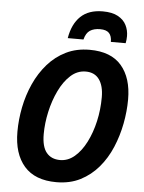

<svg xmlns="http://www.w3.org/2000/svg" viewBox="-62 -989 783 1047"><g transform="rotate(5 329.5 -465.0)"><path d="M286 10Q169 10 110 -57.5Q51 -125 51 -246Q51 -312 64.5 -380Q78 -448 106 -510Q134 -572 176.5 -620.5Q219 -669 276 -697Q333 -725 405 -725Q522 -725 579.5 -658Q637 -591 637 -474Q637 -409 624 -341Q611 -273 584.5 -210Q558 -147 516 -97.5Q474 -48 417 -19Q360 10 286 10ZM296 -112Q339 -112 375 -142.5Q411 -173 437.5 -225Q464 -277 478.5 -341Q493 -405 493 -473Q493 -535 468 -570Q443 -605 394 -605Q348 -605 311.5 -572Q275 -539 249 -485Q223 -431 209 -368Q195 -305 195 -245Q195 -176 221.5 -144Q248 -112 296 -112ZM280 -778Q293 -856 337 -898Q381 -940 458 -940Q510 -940 541.5 -922.5Q573 -905 587 -877Q601 -849 601 -817Q601 -797 597 -778H516Q516 -810 501 -826Q486 -842 452 -842Q418 -842 396.5 -828Q375 -814 366 -778Z"/></g></svg>

Font: Noto Sans SemiCondensed
Style: Bold Italic
Weight: 700
Width: 4
Italic angle: -12°
Designer: Monotype Design Team
Foundry: Monotype Imaging Inc.
Version: Version 2.013; ttfautohint (v1.8.4.7-5d5b)